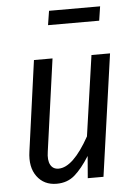

<svg xmlns="http://www.w3.org/2000/svg" viewBox="-53 -772 578 825"><g transform="rotate(-5 236.0 -359.5)"><path d="M400.9 -669.9H180.2L189.9 -731H410.2ZM158.2 12.2Q103.5 12.2 73.5 -28.6Q43.5 -69.3 53.2 -136.2L106.9 -525.9H187L131.8 -128.9Q126 -91.8 137 -71.8Q147.9 -51.8 171.9 -51.8Q234.4 -51.8 305.2 -179.2L355 -525.9H435.1L360.8 0H293L300.8 -95.2Q267.6 -42.5 235.8 -15.1Q204.1 12.2 158.2 12.2Z"/></g></svg>

Font: Fira Sans Compressed Book
Style: Italic
Weight: 350
Width: 3
Italic angle: -8°
Designer: Carrois Corporate & Edenspiekermann AG
Foundry: Carrois Corporate GbR & Edenspiekermann AG
Version: Version 4.203;PS 004.203;hotconv 1.0.88;makeotf.lib2.5.64775